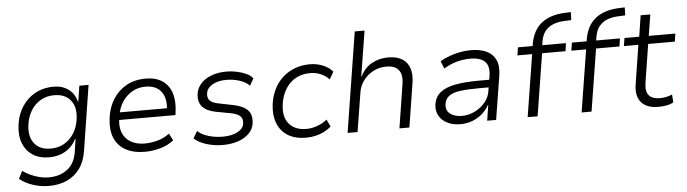

<svg xmlns="http://www.w3.org/2000/svg" viewBox="-52 -934 4820 1347"><g transform="rotate(-5 2358.5 -260.0)"><path d="M245 188Q187 188 131.5 169.5Q76 151 39 120L66 66Q92 85 122 98.5Q152 112 184 120Q216 128 248 128Q327 128 379.5 88Q432 48 445 -31L459 -124H455Q437 -87 408 -62Q379 -37 342.5 -24.5Q306 -12 265 -12Q195 -12 148 -43Q101 -74 80 -129Q59 -184 69 -256Q76 -312 98.5 -357Q121 -402 156.5 -435Q192 -468 237.5 -485.5Q283 -503 338 -503Q399 -503 442 -471Q485 -439 498 -384H501L518 -494H583L511 -37Q500 38 463.5 88Q427 138 371.5 163Q316 188 245 188ZM280 -72Q334 -72 376 -96.5Q418 -121 445 -164.5Q472 -208 479 -265Q490 -346 451.5 -394.5Q413 -443 336 -443Q282 -443 240 -418.5Q198 -394 171.5 -350.5Q145 -307 138 -251Q127 -170 165 -121Q203 -72 280 -72Z M937 8Q856 8 801 -22.5Q746 -53 722.5 -110.5Q699 -168 710 -250Q719 -323 754.5 -380Q790 -437 848 -470Q906 -503 984 -503Q1060 -503 1106 -470Q1152 -437 1168.5 -379.5Q1185 -322 1174 -248L1172 -230H756L765 -283H1139L1114 -261Q1123 -318 1110.5 -359.5Q1098 -401 1065 -424Q1032 -447 980 -447Q927 -447 885.5 -423Q844 -399 817 -358.5Q790 -318 781 -267L778 -249Q767 -186 784 -142Q801 -98 841.5 -74Q882 -50 940 -50Q982 -50 1027 -61.5Q1072 -73 1115 -104L1140 -55Q1098 -21 1043 -6.5Q988 8 937 8Z M1485 8Q1425 8 1370 -9Q1315 -26 1284 -56L1313 -106Q1335 -85 1364.5 -73Q1394 -61 1426 -55.5Q1458 -50 1489 -50Q1553 -50 1594.5 -72Q1636 -94 1640 -131Q1644 -163 1625.5 -181.5Q1607 -200 1560 -209L1458 -228Q1393 -240 1362.5 -273.5Q1332 -307 1340 -368Q1346 -406 1373.5 -436.5Q1401 -467 1447.5 -485Q1494 -503 1556 -503Q1590 -503 1626 -495.5Q1662 -488 1692.5 -474Q1723 -460 1739 -439L1711 -390Q1682 -419 1637.5 -432Q1593 -445 1549 -445Q1489 -445 1450 -422Q1411 -399 1406 -361Q1402 -330 1419.5 -311.5Q1437 -293 1481 -285L1580 -265Q1651 -251 1682.5 -218.5Q1714 -186 1706 -125Q1701 -86 1672 -56Q1643 -26 1595.5 -9Q1548 8 1485 8Z M2072 8Q1995 8 1944 -23.5Q1893 -55 1870.5 -113Q1848 -171 1858 -248Q1866 -305 1889.5 -352Q1913 -399 1950 -432.5Q1987 -466 2035.5 -484.5Q2084 -503 2141 -503Q2191 -503 2234 -485Q2277 -467 2302 -437L2272 -385Q2247 -412 2212 -426.5Q2177 -441 2140 -441Q2096 -441 2059.5 -427Q2023 -413 1996 -386Q1969 -359 1951.5 -322Q1934 -285 1928 -239Q1916 -152 1957 -102.5Q1998 -53 2080 -53Q2116 -53 2155.5 -67Q2195 -81 2225 -106L2249 -55Q2228 -36 2199.5 -21.5Q2171 -7 2138.5 0.5Q2106 8 2072 8Z M2364 0 2476 -705H2545L2494 -386H2497Q2526 -446 2578.5 -474.5Q2631 -503 2693 -503Q2754 -503 2791.5 -479.5Q2829 -456 2843.5 -412.5Q2858 -369 2848 -308L2799 0H2729L2777 -304Q2784 -345 2776.5 -375.5Q2769 -406 2744.5 -423Q2720 -440 2674 -440Q2624 -440 2582 -417.5Q2540 -395 2513 -358.5Q2486 -322 2479 -279L2434 0Z M3158 8Q3106 8 3067 -11.5Q3028 -31 3008.5 -65.5Q2989 -100 2995 -145Q3003 -198 3040.5 -228.5Q3078 -259 3146.5 -272Q3215 -285 3313 -285H3399L3391 -232H3311Q3230 -232 3177.5 -225Q3125 -218 3098 -198Q3071 -178 3066 -141Q3060 -96 3092 -72.5Q3124 -49 3174 -49Q3221 -49 3264 -70Q3307 -91 3337 -126.5Q3367 -162 3373 -204L3391 -314Q3401 -381 3369 -412.5Q3337 -444 3266 -444Q3220 -444 3174 -432Q3128 -420 3079 -391L3058 -444Q3090 -463 3126.5 -476Q3163 -489 3201 -496Q3239 -503 3276 -503Q3341 -503 3385.5 -482Q3430 -461 3450 -418Q3470 -375 3459 -307L3410 0H3347L3364 -109H3361Q3343 -75 3312.5 -48.5Q3282 -22 3243 -7Q3204 8 3158 8Z M3632 0 3702 -438H3598L3607 -494H3726L3708 -478L3713 -511Q3724 -572 3753.5 -614Q3783 -656 3832 -679Q3881 -702 3947 -706L3998 -708L3996 -652L3937 -649Q3902 -647 3869 -634.5Q3836 -622 3812.5 -594Q3789 -566 3781 -515L3777 -486L3769 -494H3945L3937 -438H3772L3702 0Z M4012 0 4082 -438H3978L3987 -494H4106L4088 -478L4093 -511Q4104 -572 4133.5 -614Q4163 -656 4212 -679Q4261 -702 4327 -706L4378 -708L4376 -652L4317 -649Q4282 -647 4249 -634.5Q4216 -622 4192.5 -594Q4169 -566 4161 -515L4157 -486L4149 -494H4325L4317 -438H4152L4082 0Z M4552 8Q4497 8 4461.5 -12.5Q4426 -33 4412 -71.5Q4398 -110 4407 -164L4450 -438H4348L4357 -494H4461L4484 -643H4552L4528 -494H4715L4707 -438H4519L4477 -172Q4467 -109 4490.5 -80.5Q4514 -52 4568 -52Q4591 -52 4612.5 -56.5Q4634 -61 4655 -70L4659 -15Q4638 -2 4609 3Q4580 8 4552 8Z"/></g></svg>

Font: Nunito Sans 7pt Light
Style: Italic
Weight: 300
Italic angle: -9°
Designer: Vernon Adams
Foundry: Vernon Adams
Version: Version 3.101;gftools[0.9.27]